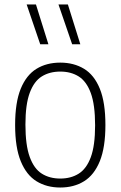

<svg xmlns="http://www.w3.org/2000/svg" viewBox="-20 -828 538 857"><path d="M249 9Q188.5 9 143.2 -18.8Q98 -46.5 72.8 -108Q47.5 -169.5 47.5 -270Q47.5 -370.5 72.5 -431.8Q97.5 -493 142.8 -520.8Q188 -548.5 249 -548.5Q309.5 -548.5 355 -521Q400.5 -493.5 425.5 -432.2Q450.5 -371 450.5 -270Q450.5 -170 425.5 -108.5Q400.5 -47 355.2 -19Q310 9 249 9ZM249 -31Q296.5 -31 331.2 -52.8Q366 -74.5 385.2 -126.2Q404.5 -178 404.5 -268.5Q404.5 -360.5 385.2 -412.8Q366 -465 331.2 -486.8Q296.5 -508.5 249 -508.5Q201.5 -508.5 166.8 -487Q132 -465.5 112.8 -413.8Q93.5 -362 93.5 -272Q93.5 -180 112.8 -127.2Q132 -74.5 166.8 -52.8Q201.5 -31 249 -31ZM302 -630.5 241 -808H283L338.5 -630.5ZM159.5 -630.5 99 -808H140.5L196 -630.5Z"/></svg>

Font: Encode Sans SmCnd XLt
Style: Regular
Weight: 200
Width: 4
Designer: Multiple Designers
Foundry: Impallari Type
Version: Version 3.002; ttfautohint (v1.8.3) -l 8 -r 50 -G 200 -x 14 